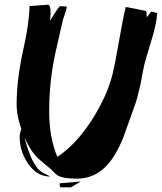

<svg xmlns="http://www.w3.org/2000/svg" viewBox="-20 -731 691 820"><path d="M607 -657 626 -682 651 -675Q649 -629 626 -556Q598 -467 593 -439Q581 -373 577 -358Q567 -312 555 -279Q531 -212 507 -145Q474 -63 434 -22Q382 32 308 32Q247 32 224 17Q219 14 197 -9Q178 -24 142 -55Q105 -91 78 -161Q51 -231 51 -285Q51 -394 81 -526Q105 -634 106 -705Q189 -711 184 -711Q201 -711 194 -643Q232 -705 237 -705Q229 -705 265 -703Q264 -690 256 -668Q247 -643 246 -634Q236 -592 217 -507Q190 -384 190 -256Q190 -144 225 -61Q303 -112 372 -218Q436 -318 461 -415Q472 -461 488.5 -557Q505 -653 517 -701Q543 -697 595 -686Q605 -684 605 -683Q605 -682 607 -657ZM283 69H237L234 52L325 44ZM64 -148Q64 -166 75 -187Q109 -21 165 8Q175 12 195 23Q136 23 98 -35Q64 -85 64 -148Z"/></svg>

Font: Ode an Erik AH
Style: Regular
Weight: 400
Designer: Andreas Höfeld
Foundry: Fontgrube AH
Version: Version 2.00